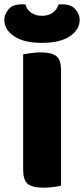

<svg xmlns="http://www.w3.org/2000/svg" viewBox="-42 -859 388 887"><path d="M159 8Q106 8 85.5 -10Q65 -28 65 -75V-608Q77 -610 100 -613.5Q123 -617 146 -617Q196 -617 218 -600Q240 -583 240 -534V-1Q229 2 206 5Q183 8 159 8ZM152 -786Q183 -786 202.5 -801Q222 -816 228 -838Q233 -839 237 -839Q241 -839 246 -839Q287 -839 306.5 -816Q326 -793 326 -767Q326 -722 281 -691.5Q236 -661 152 -661Q68 -661 23 -691.5Q-22 -722 -22 -767Q-22 -793 -2.5 -816Q17 -839 58 -839Q63 -839 67 -839Q71 -839 76 -838Q81 -816 101 -801Q121 -786 152 -786Z"/></svg>

Font: Baloo Thambi 2 ExtraBold
Style: Regular
Weight: 800
Designer: Aadarsh Rajan and Ek Type
Foundry: Ek Type
Version: Version 1.640;hotconv 1.0.111;makeotfexe 2.5.65597; ttfautoh